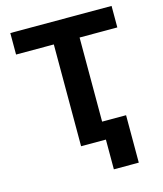

<svg xmlns="http://www.w3.org/2000/svg" viewBox="-130 -823 928 1094"><g transform="rotate(-15 334.0 -275.5)"><path d="M35.5 -600.5H258.2V0H404.5V175.4H551.5V-104.4H410.2V-600.5H632.8V-727.3H35.5Z"/></g></svg>

Font: Margiela Sans
Style: Bold
Weight: 700
Designer: Stefan Endress, Andreas Faust
Version: Version 1.100;FEAKit 1.0